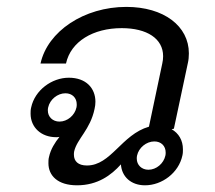

<svg xmlns="http://www.w3.org/2000/svg" viewBox="-20 -537 632 565"><path d="M182.5 -308.3C132.5 -308.3 82.5 -271.7 71.7 -220.8C70 -214.2 70 -208.3 70 -202.5C70 -161.7 101.7 -133.3 145 -133.3C148.3 -133.3 151.7 -133.3 155 -134.2C141.7 -117.5 129.2 -98.3 124.2 -75C122.5 -69.2 122.5 -62.5 122.5 -56.7C122.5 -20 150 8.3 206.7 8.3C267.5 8.3 307.5 -21.7 335.8 -53.3C338.3 -16.7 365.8 8.3 406.7 8.3C456.7 8.3 505.8 -28.3 516.7 -79.2C518.3 -85.8 518.3 -91.7 518.3 -97.5C518.3 -124.2 505.8 -145 485 -156.7L491.7 -158.3L532.5 -350C535 -360 535.8 -370.8 535.8 -380C535.8 -460 462.5 -516.7 351.7 -516.7C227.5 -516.7 120 -445 99.2 -350H174.2C188.3 -415 254.2 -454.2 338.3 -454.2C412.5 -454.2 460 -423.3 460 -371.7C460 -364.2 459.2 -357.5 457.5 -350L418.3 -164.2C337.5 -140.8 306.7 -50 235.8 -50C210 -50 197.5 -62.5 197.5 -81.7C197.5 -85 197.5 -88.3 198.3 -91.7C206.7 -128.3 245.8 -155.8 258.3 -216.7C260 -224.2 260.8 -230.8 260.8 -237.5C260.8 -277.5 233.3 -308.3 182.5 -308.3ZM416.7 -37.5C396.7 -37.5 382.5 -51.7 382.5 -70C382.5 -73.3 382.5 -75.8 383.3 -79.2C388.3 -102.5 410.8 -120.8 434.2 -120.8C454.2 -120.8 467.5 -107.5 467.5 -88.3C467.5 -85 467.5 -82.5 466.7 -79.2C461.7 -55.8 440 -37.5 416.7 -37.5ZM172.5 -262.5C192.5 -262.5 205.8 -249.2 205.8 -230C205.8 -226.7 205.8 -224.2 205 -220.8C200 -197.5 178.3 -179.2 155 -179.2C135 -179.2 120.8 -193.3 120.8 -211.7C120.8 -215 120.8 -217.5 121.7 -220.8C126.7 -244.2 149.2 -262.5 172.5 -262.5Z"/></svg>

Font: BoonHome
Style: Book Oblique
Weight: 400
Italic angle: -12°
Designer: Sungsit Sawaiwan
Foundry: Sungsit Sawaiwan
Version: Version 0.2